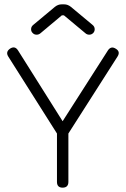

<svg xmlns="http://www.w3.org/2000/svg" viewBox="-20 -863 580 883"><path d="M268 0C268 0 268 0 268 0C250.5 0 242 -9 242 -26.5C242 -26.5 242 -26.5 242 -26.5C242 -26.5 242 -249 242 -249C242 -249 18 -603 18 -603C9 -617.5 12 -629.5 26.5 -639.5C26.5 -639.5 26.5 -639.5 26.5 -639.5C41.5 -649 53.5 -646 63 -631C63 -631 63 -631 63 -631C63 -631 268 -305.5 268 -305.5C268 -305.5 476.5 -631.5 476.5 -631.5C481 -638.5 486.5 -642.5 492.5 -644C498.5 -645.5 505 -643.5 512.5 -639C512.5 -639 512.5 -639 512.5 -639C527.5 -630 530 -618 520.5 -603C520.5 -603 520.5 -603 520.5 -603C520.5 -603 294.5 -249 294.5 -249C294.5 -249 294.5 -26.5 294.5 -26.5C294.5 -9 285.5 0 268 0ZM148.5 -703.5C148.5 -703.5 148.5 -703.5 148.5 -703.5C141 -703.5 135 -706 130.5 -711C125.5 -715.5 123 -721.5 123 -728.5C123 -728.5 123 -728.5 123 -728.5C123 -737 126.5 -743.5 133.5 -749C133.5 -749 133.5 -749 133.5 -749C133.5 -749 232.5 -831.5 232.5 -831.5C242 -839 252 -843 263.5 -843C263.5 -843 263.5 -843 263.5 -843C263.5 -843 275 -843 275 -843C286.5 -843 296.5 -839 306 -831.5C306 -831.5 306 -831.5 306 -831.5C306 -831.5 405 -749 405 -749C412 -743.5 415.5 -737 415.5 -728.5C415.5 -728.5 415.5 -728.5 415.5 -728.5C415.5 -721.5 413 -715.5 408.5 -711C403.5 -706 397.5 -703.5 390.5 -703.5C390.5 -703.5 390.5 -703.5 390.5 -703.5C384 -703.5 378 -705.5 373 -710C373 -710 373 -710 373 -710C373 -710 274 -792.5 274 -792.5C274 -792.5 264.5 -792.5 264.5 -792.5C264.5 -792.5 166 -710 166 -710C160.5 -705.5 155 -703.5 148.5 -703.5Z"/></svg>

Font: Jura-Fortis-Regular
Style: Regular
Weight: 500
Designer: Daniel Johnson, Alexei Vanyashin, Mirko Velimirovic
Foundry: Daniel Johnson
Version: ""